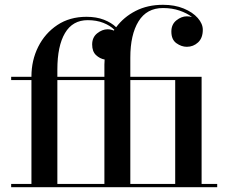

<svg xmlns="http://www.w3.org/2000/svg" viewBox="-20 -780 958 800"><path d="M26.5 -13.5H111V-446.5H26.5V-460H111V-461.5Q111 -528.5 139.2 -585Q167.5 -641.5 219 -675.8Q270.5 -710 340.5 -710Q381.5 -710 413 -697.8Q444.5 -685.5 464 -666.5Q495.5 -709 545.2 -734.5Q595 -760 659 -760Q708 -760 745.5 -744.5Q783 -729 804 -705Q825 -681 825 -656Q825 -621.5 805.2 -603.2Q785.5 -585 758.5 -585Q736 -585 715 -600Q694 -615 694 -648.5Q694 -678.5 715 -695.2Q736 -712 758.5 -712Q769.5 -712 780 -709Q759.5 -725 728.2 -735.8Q697 -746.5 659 -746.5Q591.5 -746.5 557.2 -691Q523 -635.5 523 -540V-460H820V-13.5H885V0H26.5ZM219 -490V-460H415V-511.5Q415 -522 416 -532Q396 -535.5 380 -550.5Q364 -565.5 364 -594.5Q364 -624.5 385 -641.2Q406 -658 428.5 -658Q441.5 -658 454.5 -652.5Q455.5 -654 456.5 -656Q439 -673.5 410.5 -684.8Q382 -696 345.5 -696Q282.5 -696 250.8 -642.2Q219 -588.5 219 -490ZM219 -13.5H415V-446.5H219ZM710 -446.5H523V-13.5H710Z"/></svg>

Font: Bodoni* 16 Medium
Style: Regular
Weight: 500
Version: Version 2.2